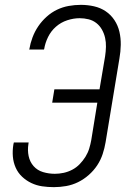

<svg xmlns="http://www.w3.org/2000/svg" viewBox="-20 -763 540 791"><path d="M202 8Q177 8 153.5 4.5Q130 1 109 -9Q88 -19 71 -35Q54 -51 44.5 -72.5Q35 -94 33 -118Q31 -142 35 -167L37 -176H98L97 -169Q93 -144 98 -120Q103 -96 118.5 -78.5Q134 -61 157.5 -54Q181 -47 206 -47Q224 -47 242.5 -51Q261 -55 278 -64Q295 -73 308.5 -87Q322 -101 332 -117Q342 -133 347.5 -151Q353 -169 356 -186L381 -340H195L204 -395H390L413 -531Q416 -551 416.5 -570Q417 -589 413 -607Q409 -625 400 -641Q391 -657 377 -668Q363 -679 345 -683.5Q327 -688 308 -688Q283 -688 257 -679.5Q231 -671 210.5 -653Q190 -635 178 -610.5Q166 -586 162 -561L161 -559H100L101 -561Q105 -585 114 -609Q123 -633 137.5 -654.5Q152 -676 172 -694Q192 -712 215 -723Q238 -734 263 -738.5Q288 -743 313 -743Q341 -743 367.5 -737Q394 -731 415.5 -716.5Q437 -702 451.5 -680Q466 -658 472 -632Q478 -606 477.5 -578Q477 -550 472 -522L415 -177Q411 -153 403 -128.5Q395 -104 380.5 -82Q366 -60 345.5 -42Q325 -24 301.5 -12.5Q278 -1 252.5 3.5Q227 8 202 8Z"/></svg>

Font: Iosevka Term Curly Light
Style: Italic
Weight: 300
Italic angle: -9°
Designer: Belleve Invis
Foundry: Belleve Invis
Version: Version 32.3.0